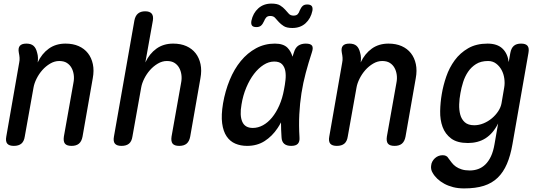

<svg xmlns="http://www.w3.org/2000/svg" viewBox="-20 -803 3040 1070"><path d="M127 -560Q153 -560 167 -547.5Q181 -535 187 -509Q191 -496 191.5 -482Q192 -468 190 -455Q213 -504 252 -532Q291 -560 345 -560Q387 -560 418.5 -546Q450 -532 470 -506.5Q490 -481 497.5 -445.5Q505 -410 497 -367L440 -42Q435 -15 420 -2.5Q405 10 379 10Q352 10 342 -2.5Q332 -15 336 -42L389 -340Q394 -364 391 -386Q388 -408 378.5 -425Q369 -442 352.5 -452.5Q336 -463 310 -463Q284 -463 259.5 -448.5Q235 -434 216 -412.5Q197 -391 184 -365Q171 -339 167 -316L118 -42Q114 -15 99 -2.5Q84 10 57 10Q31 10 20.5 -2.5Q10 -15 15 -42L87 -454Q90 -468 89 -481.5Q88 -495 85 -509Q80 -535 90.5 -547.5Q101 -560 127 -560Z M767 -316 718 -42Q714 -15 699 -2.5Q684 10 657 10Q631 10 620.5 -2.5Q610 -15 615 -42L729 -689Q734 -715 749 -727.5Q764 -740 789 -740Q814 -740 825 -727.5Q836 -715 832 -689L790 -455Q813 -504 852 -532Q891 -560 945 -560Q987 -560 1018.5 -546Q1050 -532 1070 -506.5Q1090 -481 1097.5 -445.5Q1105 -410 1097 -367L1040 -42Q1035 -15 1020 -2.5Q1005 10 979 10Q952 10 942 -2.5Q932 -15 936 -42L989 -340Q994 -364 991 -386Q988 -408 978.5 -425Q969 -442 952.5 -452.5Q936 -463 910 -463Q884 -463 859.5 -448.5Q835 -434 816 -412.5Q797 -391 784 -365Q771 -339 767 -316Z M1357 10Q1321 10 1291.5 -2.5Q1262 -15 1243 -43Q1224 -71 1218 -116Q1212 -161 1223 -227Q1235 -296 1260 -357Q1285 -418 1322 -463Q1359 -508 1407 -534Q1455 -560 1512 -560Q1560 -560 1583 -536Q1602 -516 1610 -487L1618 -511Q1626 -538 1643 -549Q1660 -560 1684 -560Q1711 -560 1719 -548.5Q1727 -537 1718 -511Q1699 -453 1684 -397Q1669 -341 1660 -283.5Q1651 -226 1648 -165.5Q1645 -105 1649 -38Q1651 -14 1640 -2Q1629 10 1603 10Q1577 10 1563.5 -2Q1550 -14 1549 -38Q1546 -81 1546 -121Q1537 -104 1527 -89Q1497 -44 1455 -17Q1413 10 1357 10ZM1389 -90Q1418 -90 1445.5 -105Q1473 -120 1496 -148Q1519 -176 1536.5 -215.5Q1554 -255 1563 -305Q1568 -330 1571 -357.5Q1574 -385 1570 -407.5Q1566 -430 1552 -445Q1538 -460 1508 -460Q1478 -460 1449 -441.5Q1420 -423 1395.5 -391Q1371 -359 1352.5 -315Q1334 -271 1326 -221Q1315 -160 1330 -125Q1345 -90 1389 -90ZM1452 -686Q1444 -668 1434.5 -660Q1425 -652 1409 -652Q1391 -652 1384.5 -660.5Q1378 -669 1381 -687Q1390 -730 1419.5 -756.5Q1449 -783 1493 -783Q1525 -783 1541.5 -772.5Q1558 -762 1569 -749.5Q1580 -737 1589.5 -726.5Q1599 -716 1616 -716Q1632 -716 1639.5 -724.5Q1647 -733 1650 -744Q1658 -762 1667 -770Q1676 -778 1692 -778Q1710 -778 1717 -769.5Q1724 -761 1721 -743Q1712 -700 1683 -673.5Q1654 -647 1609 -647Q1578 -647 1561.5 -657.5Q1545 -668 1533.5 -680.5Q1522 -693 1513 -703.5Q1504 -714 1486 -714Q1471 -714 1463.5 -705.5Q1456 -697 1452 -686Z M1927 -560Q1953 -560 1967 -547.5Q1981 -535 1987 -509Q1991 -496 1991.5 -482Q1992 -468 1990 -455Q2013 -504 2052 -532Q2091 -560 2145 -560Q2187 -560 2218.5 -546Q2250 -532 2270 -506.5Q2290 -481 2297.5 -445.5Q2305 -410 2297 -367L2240 -42Q2235 -15 2220 -2.5Q2205 10 2179 10Q2152 10 2142 -2.5Q2132 -15 2136 -42L2189 -340Q2194 -364 2191 -386Q2188 -408 2178.5 -425Q2169 -442 2152.5 -452.5Q2136 -463 2110 -463Q2084 -463 2059.5 -448.5Q2035 -434 2016 -412.5Q1997 -391 1984 -365Q1971 -339 1967 -316L1918 -42Q1914 -15 1899 -2.5Q1884 10 1857 10Q1831 10 1820.5 -2.5Q1810 -15 1815 -42L1887 -454Q1890 -468 1889 -481.5Q1888 -495 1885 -509Q1880 -535 1890.5 -547.5Q1901 -560 1927 -560Z M2756 -115Q2742 -87 2724.5 -66.5Q2707 -46 2686 -32.5Q2665 -19 2640 -12.5Q2615 -6 2588 -6Q2528 -6 2494.5 -31Q2461 -56 2446.5 -95.5Q2432 -135 2433 -184Q2434 -233 2442 -279Q2450 -327 2467 -376.5Q2484 -426 2514 -467Q2544 -508 2589 -534Q2634 -560 2697 -560Q2751 -560 2780 -532.5Q2809 -505 2815 -457L2824 -508Q2829 -535 2843.5 -547.5Q2858 -560 2884 -560Q2910 -560 2920 -547.5Q2930 -535 2925 -508L2836 0Q2825 64 2805 110.5Q2785 157 2753.5 187.5Q2722 218 2676.5 232.5Q2631 247 2566 247Q2533 247 2505.5 240Q2478 233 2456 221Q2434 209 2417.5 193.5Q2401 178 2391 160Q2385 151 2383 139.5Q2381 128 2383 118Q2384 107 2389.5 97Q2395 87 2403.5 79Q2412 71 2423 66.5Q2434 62 2447 62Q2458 62 2466 66Q2474 70 2479 79Q2488 91 2497.5 103.5Q2507 116 2520.5 125.5Q2534 135 2553 141Q2572 147 2598 147Q2623 147 2645 139Q2667 131 2685 113.5Q2703 96 2716 68.5Q2729 41 2736 0ZM2623 -105Q2649 -105 2674.5 -115.5Q2700 -126 2721 -143.5Q2742 -161 2756.5 -183Q2771 -205 2775 -228L2790 -316Q2794 -339 2790.5 -365Q2787 -391 2775.5 -412.5Q2764 -434 2745 -448.5Q2726 -463 2700 -463Q2660 -463 2633 -446Q2606 -429 2588.5 -403Q2571 -377 2561 -345.5Q2551 -314 2546 -284Q2540 -253 2539 -221.5Q2538 -190 2545 -164Q2552 -138 2570.5 -121.5Q2589 -105 2623 -105Z"/></svg>

Font: Maple Mono NL Medium
Style: Italic
Weight: 500
Italic angle: -10°
Monospace: yes
Designer: subframe7536
Version: Version 7.000